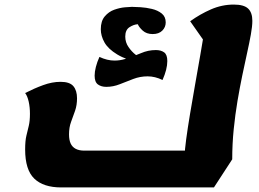

<svg xmlns="http://www.w3.org/2000/svg" viewBox="-20 -795 1131 840"><path d="M248 25Q170 25 130 -13.5Q90 -52 90 -141Q90 -179 95.5 -201.5Q101 -224 106 -245Q111 -266 111 -297Q111 -326 105.5 -350.5Q100 -375 90 -388Q129 -408 168.5 -422.5Q208 -437 245 -437Q285 -437 301 -418Q317 -399 317 -365Q317 -335 308.5 -310.5Q300 -286 291 -262Q282 -238 282 -207Q282 -183 289 -167.5Q296 -152 311 -144Q326 -136 349 -136H878L788 -115Q788 -137 794.5 -185.5Q801 -234 811.5 -297Q822 -360 834 -427.5Q846 -495 856.5 -555.5Q867 -616 874 -659L906 -568L812 -702Q855 -733 903 -754Q951 -775 1003 -775Q1047 -775 1065.5 -757.5Q1084 -740 1084 -704Q1084 -680 1077.5 -644Q1071 -608 1061 -563Q1051 -518 1040 -465Q1029 -412 1019 -353Q1009 -294 1002.5 -229.5Q996 -165 996 -98L916 25ZM445 -415Q423 -415 408.5 -425.5Q394 -436 394 -464Q394 -481 399.5 -502.5Q405 -524 415 -546Q432 -538 448.5 -534Q465 -530 481 -530Q505 -530 527.5 -537Q550 -544 569 -555L603 -516Q532 -533 492.5 -557Q453 -581 437 -609.5Q421 -638 421 -667Q421 -703 438.5 -723.5Q456 -744 480 -752.5Q504 -761 526 -763Q548 -765 557 -765Q570 -765 594.5 -763.5Q619 -762 644.5 -756Q670 -750 687.5 -736Q705 -722 705 -697Q705 -676 690 -661Q675 -646 648 -646Q621 -646 604.5 -661Q588 -676 583 -689Q565 -688 546.5 -676Q528 -664 528 -635Q528 -610 542 -589.5Q556 -569 573.5 -555.5Q591 -542 600 -536L532 -539Q566 -549 597 -562.5Q628 -576 662 -576Q684 -576 698 -566Q712 -556 712 -528Q712 -492 691 -445Q675 -453 658.5 -457Q642 -461 626 -461Q593 -461 563 -449.5Q533 -438 504 -426.5Q475 -415 445 -415Z"/></svg>

Font: Lemonada
Style: Regular
Weight: 400
Designer: Mohamed Gaber (Arabic), Eduardo Tunni (Latin)
Foundry: Kief Type Foundry
Version: Version 4.005